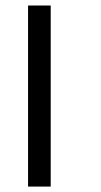

<svg xmlns="http://www.w3.org/2000/svg" viewBox="-20 -687 373 707"><path d="M83.3 0V-666.7H166.7V0Z"/></svg>

Font: Galmuri11 Regular
Style: Regular
Weight: 400
Designer: Minseo Lee (Quiple)
Version: Version 2.356;hotconv 1.1.0;makeotfexe 2.6.0 DEVELOPMENT